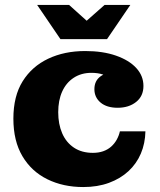

<svg xmlns="http://www.w3.org/2000/svg" viewBox="-20 -743 647 775"><path d="M316 12Q235 12 171 -19.5Q107 -51 70.5 -112.5Q34 -174 34 -264Q34 -355 71.5 -415Q109 -475 174.5 -506Q240 -537 324 -537L349 -449Q308 -449 277.5 -429Q247 -409 231 -373.5Q215 -338 215 -290Q215 -242 231 -205Q247 -168 278.5 -147Q310 -126 355 -126Q378 -126 396.5 -132.5Q415 -139 428.5 -151Q442 -163 451 -179Q460 -195 464 -213H567Q566 -164 548.5 -123Q531 -82 498.5 -52Q466 -22 420 -5Q374 12 316 12ZM455 -308Q411 -308 386 -329Q361 -350 361 -383Q361 -418 387.5 -436Q414 -454 460 -454L463 -392Q447 -411 430.5 -423.5Q414 -436 394.5 -442.5Q375 -449 349 -449L324 -537Q395 -537 448 -518.5Q501 -500 530 -468.5Q559 -437 559 -396Q559 -355 529.5 -331.5Q500 -308 455 -308ZM224 -585 130 -723H259L368 -625H291L402 -723H506L412 -585Z"/></svg>

Font: Montagu Slab 24pt
Style: Bold
Weight: 700
Designer: Florian Karsten
Foundry: Florian Karsten
Version: Version 1.000